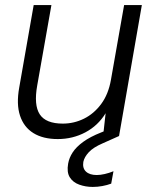

<svg xmlns="http://www.w3.org/2000/svg" viewBox="-20 -537 608 758"><path d="M208 12Q150 12 112 -11.5Q74 -35 59 -80.5Q44 -126 56 -192L113 -517H183L127 -200Q113 -122 137 -85.5Q161 -49 228 -49Q272 -49 311.5 -68.5Q351 -88 379.5 -126.5Q408 -165 418 -222L470 -517H540L450 0H387L397 -90Q367 -41 317 -14.5Q267 12 208 12ZM346 201Q318 201 293 192Q268 183 255.5 163Q243 143 249 109Q253 86 267 64.5Q281 43 308.5 23Q336 3 379 -14L438 -38L450 0L385 29Q348 45 330.5 64Q313 83 309 102Q305 127 319.5 140.5Q334 154 362 154Q376 154 393.5 150Q411 146 428 139L419 188Q403 194 384 197.5Q365 201 346 201Z"/></svg>

Font: DM Sans 11pt Light
Style: Italic
Weight: 300
Italic angle: -10°
Version: Version 4.004;gftools[0.9.30]